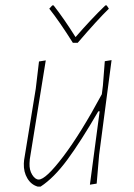

<svg xmlns="http://www.w3.org/2000/svg" viewBox="-20 -678 494 709"><path d="M374 -658 382 -646Q340 -605 267 -520H249Q200 -598 162 -646L173 -658H178Q217 -608 259 -541Q318 -609 369 -658ZM149 -455 90 -90 89 -75Q88 -50 99 -32.5Q110 -15 123 -15Q149 -15 213.5 -100Q278 -185 356 -330L360 -362L367 -452L392 -456L346 -106L337 0L312 4L348 -267H343Q278 -155 228.5 -88Q179 -21 130 11H119Q95 4 81 -19.5Q67 -43 68 -74L69 -87L112 -350L124 -451Z"/></svg>

Font: Alegreya Sans SC Thin
Style: Italic
Weight: 100
Italic angle: -7°
Designer: Juan Pablo del Peral
Foundry: Huerta Tipografica
Version: Version 2.007